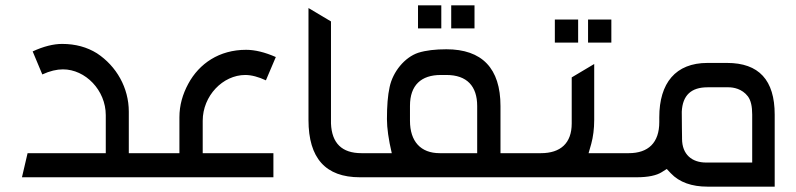

<svg xmlns="http://www.w3.org/2000/svg" viewBox="-20 -662 2973 717"><path d="M62 0H544V-90H461V-245C461 -334 415 -415 342 -463C305 -486 262 -498 212 -498C180 -498 143 -489 102 -470L138 -384C166 -397 192 -403 215 -403C299 -403 375 -325 375 -232V-90H83Z M514 0H1001V-90H737V-211C737 -304 812 -382 896 -382C919 -382 945 -375 973 -362L1010 -449C969 -467 932 -476 899 -476C799 -476 724 -425 683 -349C662 -310 650 -269 650 -224V-90H514Z M1324 0H1364V-90H1330C1257 -90 1219 -127 1216 -201V-582L1132 -632V-214C1132 -71 1196 0 1324 0Z M1334 0H1975V-90H1849V-266C1849 -407 1780 -478 1647 -478C1606 -478 1571 -474 1542 -465C1491 -448 1447 -394 1435 -337C1428 -306 1425 -266 1425 -217C1425 -184 1431 -141 1443 -90H1334ZM1511 -211V-267C1511 -344 1553 -382 1626 -382H1647C1724 -382 1762 -340 1762 -266V-90H1622C1551 -90 1511 -134 1511 -211ZM1541 -556H1628V-642H1541ZM1665 -556H1752V-642H1665Z M2000 -90H1945V0H2333V-90H2178L2188 -125C2195 -151 2199 -181 2199 -214V-423L2115 -373V-201C2115 -127 2073 -90 2000 -90ZM2052 -503H2139V-589H2052ZM2176 -503H2263V-589H2176Z M2622 35H2873V-234C2873 -363 2814 -427 2695 -427H2622C2503 -427 2442 -352 2442 -224V-206C2442 -129 2401 -90 2328 -90H2303V0H2357C2401 0 2432 -7 2451 -19L2470 -31L2485 -15C2517 19 2564 35 2622 35ZM2526 -245C2529 -306 2561 -336 2622 -336H2701C2718 -336 2751 -331 2773 -302C2784 -287 2789 -265 2789 -234V-55H2617C2564 -55 2527 -85 2527 -144V-149C2527 -164 2526 -196 2526 -245Z"/></svg>

Font: All Genders v4 Light
Style: Regular
Weight: 300
Designer: Rassam Alawdi
Foundry: Rassam Art
Version: Version 3.100;FEAKit 1.0